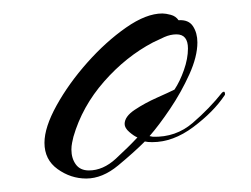

<svg xmlns="http://www.w3.org/2000/svg" viewBox="-20 -538 373 285"><path d="M108 -273Q85 -273 65.5 -287Q46 -301 46 -326Q46 -349 64 -381.5Q82 -414 109.5 -445Q137 -476 167 -497Q197 -518 221 -518Q226 -518 233.5 -516Q241 -514 245 -508Q260 -509 266.5 -499Q273 -489 273 -475Q273 -454 261 -427.5Q249 -401 232.5 -376.5Q216 -352 202 -336L207 -335Q241 -334 266 -355.5Q291 -377 310 -401Q311 -401 311.5 -401.5Q312 -402 312 -402Q314 -402 314 -398Q314 -397 313 -396Q297 -372 267 -349.5Q237 -327 206 -327Q199 -327 195 -328Q179 -312 155.5 -292.5Q132 -273 108 -273ZM112 -285Q133 -285 152 -302.5Q171 -320 184 -334Q179 -336 172 -342Q165 -348 165 -354Q165 -365 180 -375Q195 -385 213 -393Q231 -401 239 -405Q247 -417 253 -434Q259 -451 259 -466Q259 -487 242 -487Q233 -487 224 -483Q215 -479 207 -475Q167 -454 134.5 -417Q102 -380 89 -335Q88 -331 87 -326Q86 -321 86 -316Q86 -303 92.5 -294Q99 -285 112 -285Z"/></svg>

Font: Caramel
Style: Regular
Weight: 400
Designer: Robert E. Leuschke
Foundry: Robert E. Leuschke
Version: Version 1.010